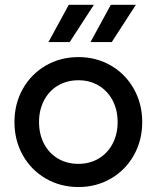

<svg xmlns="http://www.w3.org/2000/svg" viewBox="-20 -751 641 785"><path d="M39.1 -252Q39.1 -326.7 73.2 -387.5Q107.4 -448.2 167.2 -482.9Q227.1 -517.6 300.8 -517.6Q374 -517.6 433.6 -482.9Q493.2 -448.2 527.3 -387.5Q561.5 -326.7 561.5 -252Q561.5 -177.2 527.3 -116.5Q493.2 -55.7 433.6 -21Q374 13.7 300.8 13.7Q227.1 13.7 167.2 -21Q107.4 -55.7 73.2 -116.5Q39.1 -177.2 39.1 -252ZM460.9 -252Q460.9 -301.8 440.4 -340.6Q419.9 -379.4 383.5 -401.1Q347.2 -422.9 300.8 -422.9Q253.9 -422.9 217.3 -401.4Q180.7 -379.9 160.2 -340.8Q139.6 -301.8 139.6 -252Q139.6 -202.1 160.2 -163.1Q180.7 -124 217.3 -102.5Q253.9 -81.1 300.8 -81.1Q347.2 -81.1 383.5 -102.8Q419.9 -124.5 440.4 -163.3Q460.9 -202.1 460.9 -252ZM350.1 -579.1 433.1 -731.4H535.6L437 -579.1ZM178.2 -579.1 261.2 -731.4H363.8L265.1 -579.1Z"/></svg>

Font: Wanted Sans Medium
Style: Regular
Weight: 500
Designer: Original Design by Kil Hyung-jin and Kang Hanbin, Wanted Lab, Inc; Hangeul from Source Han Sans by Jang Soo-young and Ka
Foundry: Wanted Lab, Inc.
Version: Version 1.001